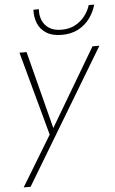

<svg xmlns="http://www.w3.org/2000/svg" viewBox="-60 -710 582 969"><g transform="rotate(-5 231.5 -225.5)"><path d="M463 -460H428L183 -46L201 -43L94 -460H58L174 -35L20 219H55ZM147 -670Q145 -634 157.5 -602Q170 -570 200.5 -550.5Q231 -531 279 -531Q328 -531 364 -550.5Q400 -570 422.5 -601.5Q445 -633 455 -669H427Q419 -641 399 -615Q379 -589 349.5 -573Q320 -557 280 -557Q241 -557 217 -573Q193 -589 182.5 -615Q172 -641 175 -670Z"/></g></svg>

Font: Jost ExtraLight
Style: Italic
Weight: 250
Italic angle: -5°
Version: Version 3.710